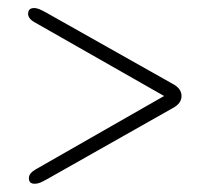

<svg xmlns="http://www.w3.org/2000/svg" viewBox="-20 -581 514 478"><path d="M50 -546.5Q50 -561 65 -561Q71 -561 77.8 -558.2Q84.5 -555.5 93.5 -550.5L408.5 -373Q432 -361 432 -342Q432 -323 408.5 -311L95.5 -134Q86.5 -129 79.8 -126.2Q73 -123.5 66.5 -123.5Q51.5 -123.5 52 -138Q52 -150 70 -160L388.5 -342L68 -524.5Q50 -534 50 -546.5Z"/></svg>

Font: Fraunces 72pt Soft Light
Style: Regular
Weight: 300
Version: Version 1.000;[b76b70a41]